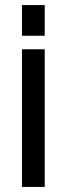

<svg xmlns="http://www.w3.org/2000/svg" viewBox="-20 -740 264 760"><path d="M67 0V-545H157V0ZM67 -598.5V-720H157V-598.5Z"/></svg>

Font: Mohave Medium
Style: Regular
Weight: 500
Designer: Gumpita Rahayu
Foundry: Tokotype
Version: Version 2.003